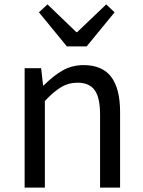

<svg xmlns="http://www.w3.org/2000/svg" viewBox="-20 -853 650 873"><path d="M92 -543H167L176 -464H178Q223 -509 265.5 -533Q308 -557 360 -557Q445 -557 485.5 -503.5Q526 -450 526 -344V0H435V-332Q435 -409 410.5 -443Q386 -477 332 -477Q292 -477 259 -457.5Q226 -438 184 -394V0H92ZM157 -797 196 -833 327 -707H331L463 -833L501 -797L374 -642H284Z"/></svg>

Font: Merged Yaku Han JP
Style: Regular
Weight: 400
Designer: Ryoko NISHIZUKA 西塚涼子 (kana, bopomofo & ideographs); Paul D. Hunt (Latin, Greek & Cyrillic); Sandoll Communications 산돌커뮤니
Foundry: Adobe
Version: Version 2.004